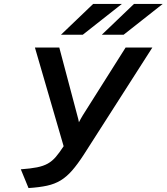

<svg xmlns="http://www.w3.org/2000/svg" viewBox="-20 -941 844 973"><path d="M124.5 12 85.5 -83Q135 -86.5 167.5 -93Q200 -99.5 222.2 -112Q244.5 -124.5 262.8 -145.8Q281 -167 302.5 -200L157 -700H280.5L372 -355Q374.5 -347 376.5 -338.2Q378.5 -329.5 380 -321.5Q384 -329 389.2 -338.8Q394.5 -348.5 399.5 -356.5L616.5 -700H752L404.5 -157Q373 -108.5 345.5 -77Q318 -45.5 287.8 -27Q257.5 -8.5 218.5 0Q179.5 8.5 124.5 12ZM496 -765 659 -921H804.5L606.5 -765ZM289 -765 452 -921H597.5L399.5 -765Z"/></svg>

Font: Overpass SemiBold
Style: Italic
Weight: 600
Italic angle: -10°
Designer: Delve Withrington, Dave Bailey, Thomas Jockin
Foundry: Delve Fonts LLC
Version: Version 4.000